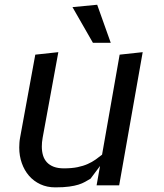

<svg xmlns="http://www.w3.org/2000/svg" viewBox="-20 -780 690 808"><path d="M483.5 -550 580.5 -560.5 481.5 0H386.5L401 -81.5L361 -28Q349 -21 337.5 -14.5Q326 -8 310.2 -3Q294.5 2 271.2 5.2Q248 8.5 212.5 8.5Q178 8.5 150 -4.5Q122 -17.5 102.2 -40.2Q82.5 -63 71.8 -93.5Q61 -124 61 -159Q61 -169 61.8 -179.5Q62.5 -190 64.5 -200.5L128.5 -550L225.5 -560.5L159.5 -200.5Q157.5 -190.5 156.8 -181.2Q156 -172 156 -163Q156 -143 161 -126.2Q166 -109.5 177.2 -97.2Q188.5 -85 206.2 -78.2Q224 -71.5 249 -71.5Q282 -71.5 306.2 -76.5Q330.5 -81.5 349 -89.8Q367.5 -98 381.8 -108.2Q396 -118.5 409.5 -129ZM446 -600H371L285 -750L389 -760Z"/></svg>

Font: B612 Mono
Style: Italic
Weight: 400
Italic angle: -10°
Version: Version 1.005